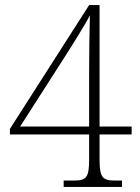

<svg xmlns="http://www.w3.org/2000/svg" viewBox="-20 -734 551 754"><path d="M230 0H459V-25H433C384 -25 371 -35 371 -107V-206H497V-237H371V-714H330L19 -228V-206H330V-107C330 -35 318 -25 269 -25H230ZM59 -237 232 -507C261 -552 322 -650 333 -674C331 -612 330 -504 330 -446V-237Z"/></svg>

Font: Noto Serif Devanagari SemiCondensed ExtraLight
Style: Regular
Weight: 200
Width: 4
Designer: Universal Thirst, Indian Type Foundry and the Monotype Design Team
Foundry: Monotype Imaging Inc.
Version: Version 2.004